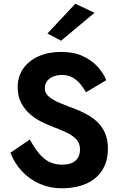

<svg xmlns="http://www.w3.org/2000/svg" viewBox="-20 -993 641 1032"><path d="M140 -243 36 -172Q58 -115 98.5 -72Q139 -29 193.5 -5Q248 19 310 19Q388 19 444 -6Q500 -31 530 -79Q560 -127 560 -194Q560 -241 545.5 -275.5Q531 -310 505.5 -335Q480 -360 448 -377.5Q416 -395 383 -408Q341 -423 304 -438.5Q267 -454 244 -472.5Q221 -491 221 -518Q221 -541 232.5 -556.5Q244 -572 264.5 -581Q285 -590 313 -590Q344 -590 367 -578Q390 -566 408.5 -545Q427 -524 442 -497L551 -562Q537 -598 506 -633Q475 -668 426 -691Q377 -714 308 -714Q240 -714 187.5 -690.5Q135 -667 105 -624.5Q75 -582 75 -524Q75 -475 94 -439.5Q113 -404 141.5 -379.5Q170 -355 202 -339Q234 -323 260 -313Q300 -298 334 -282.5Q368 -267 389 -245.5Q410 -224 410 -190Q410 -163 399 -145Q388 -127 367 -117.5Q346 -108 314 -108Q285 -108 260.5 -116.5Q236 -125 215.5 -142.5Q195 -160 176.5 -185.5Q158 -211 140 -243ZM488 -924 385 -973 235 -813 308 -774Z"/></svg>

Font: Jost SemiBold
Style: Regular
Weight: 600
Version: Version 3.710